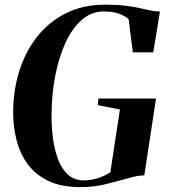

<svg xmlns="http://www.w3.org/2000/svg" viewBox="-20 -772 712 803"><path d="M317 10.5Q235 10.5 180.5 -16.2Q126 -43 94.2 -87.8Q62.5 -132.5 48.8 -187.8Q35 -243 35 -300.5Q35 -392.5 60.5 -474.2Q86 -556 135.2 -618.5Q184.5 -681 256 -716.8Q327.5 -752.5 419.5 -752.5Q470 -752.5 504.5 -748.2Q539 -744 563.5 -738.2Q588 -732.5 608.5 -728.5Q618 -726.5 627.5 -725.2Q637 -724 649 -724L621 -553H535.5L518 -692Q508 -702 482.5 -713Q457 -724 413.5 -724Q362 -724 321.5 -688.5Q281 -653 253 -591.2Q225 -529.5 210.2 -450.5Q195.5 -371.5 195.5 -285Q195.5 -242.5 201.2 -195.8Q207 -149 221.8 -108.5Q236.5 -68 263 -42.8Q289.5 -17.5 331.5 -17.5Q359.5 -17.5 389.8 -27.2Q420 -37 441.5 -51.5L481.5 -314L389 -332.5L391.5 -360H632.5L583.5 -38.5Q566.5 -38.5 548.8 -34.8Q531 -31 509 -24.5Q471.5 -15 423.8 -2.2Q376 10.5 317 10.5Z"/></svg>

Font: Merriweather 144pt
Style: Bold Italic
Weight: 700
Italic angle: -7.8°
Version: Version 2.101